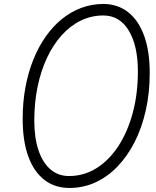

<svg xmlns="http://www.w3.org/2000/svg" viewBox="-20 -951 790 974"><path d="M332.5 2.5Q258 2.5 204.8 -38.8Q151.5 -80 123.2 -158.2Q95 -236.5 95 -348Q95 -432 109 -507.8Q123 -583.5 149 -648.2Q175 -713 211.5 -765Q248 -817 293.5 -854Q339 -891 391.8 -910.8Q444.5 -930.5 502.5 -931Q576 -931 629 -890Q682 -849 710.8 -770.8Q739.5 -692.5 739.5 -580.5Q739.5 -479.5 719.5 -390.8Q699.5 -302 662.8 -230Q626 -158 575.5 -105.8Q525 -53.5 463.5 -25.5Q402 2.5 332.5 2.5ZM330 -58Q406 -58 469.8 -98Q533.5 -138 580.5 -210Q627.5 -282 653.5 -378.8Q679.5 -475.5 679.5 -589Q679.5 -719 633.2 -795.8Q587 -872.5 504 -872.5Q443.5 -872.5 390 -846.5Q336.5 -820.5 293.2 -772.5Q250 -724.5 218.8 -658.5Q187.5 -592.5 170.8 -511.5Q154 -430.5 154 -339Q154 -252.5 175 -189.5Q196 -126.5 235.5 -92.2Q275 -58 330 -58Z"/></svg>

Font: Edu AU VIC WA NT Pre
Style: Regular
Weight: 400
Designer: Tina and Corey Anderson, Eben Sorkin, Mirko Velimirovic
Foundry: Google for Education
Version: Version 1.001